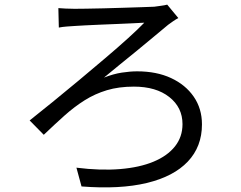

<svg xmlns="http://www.w3.org/2000/svg" viewBox="-20 -765 1040 829"><path d="M232 -730Q246 -729 263.5 -728Q281 -727 302 -727Q318 -727 351.5 -727.5Q385 -728 427.5 -729Q470 -730 513 -731.5Q556 -733 591.5 -734Q627 -735 646 -736Q659 -738 675 -740Q691 -742 702 -745L750 -687Q740 -682 727 -673Q714 -664 706 -658Q678 -635 643.5 -606Q609 -577 571 -546Q533 -515 496.5 -485.5Q460 -456 429 -430Q470 -446 506 -451.5Q542 -457 572 -457Q656 -457 718.5 -428Q781 -399 816.5 -347.5Q852 -296 852 -228Q852 -132 791 -67.5Q730 -3 614 25Q498 53 332 40L310 -41Q414 -28 498.5 -35Q583 -42 643 -67Q703 -92 735.5 -133Q768 -174 768 -229Q768 -301 711 -346Q654 -391 558 -391Q493 -391 441.5 -375.5Q390 -360 345.5 -332Q301 -304 258.5 -266Q216 -228 169 -183L108 -245Q152 -280 207 -324.5Q262 -369 320.5 -418Q379 -467 434.5 -514Q490 -561 534 -601Q578 -641 603 -667Q585 -666 554 -664.5Q523 -663 486 -661.5Q449 -660 413 -658.5Q377 -657 348.5 -655.5Q320 -654 305 -653Q288 -652 268.5 -650.5Q249 -649 234 -646Z"/></svg>

Font: Farlight84_Sys_V01
Style: Regular
Weight: 400
Designer: Ryoko NISHIZUKA  (kana, bopomofo & ideographs); Paul D. Hunt (Latin, Greek & Cyrillic); Sandoll Communications , Soo-you
Foundry: Adobe
Version: Version 2.004;October 29, 2024;FontCreator 14.0.0.2814 64-bi